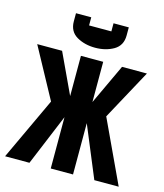

<svg xmlns="http://www.w3.org/2000/svg" viewBox="-131 -829 783 914"><g transform="rotate(15 260.0 -372.5)"><path d="M205.1 -705.1H314.9V-745.1H390.1V-705.1Q390.1 -655.3 350.6 -632.3Q311.5 -609.9 259.8 -609.9Q208.5 -609.9 169.4 -632.3Q129.9 -655.3 129.9 -705.1V-745.1H205.1ZM314.9 -356.9 407.7 -555.2H530.3L396 -308.1L540 0H419.9L314.9 -252.9V0H205.1V-252.9L100.1 0H-20L124 -308.1L-10.3 -555.2H112.3L205.1 -356.9V-555.2H314.9Z"/></g></svg>

Font: Horta
Style: Regular
Weight: 600
Width: 3
Version: Version 0.11